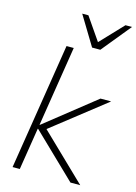

<svg xmlns="http://www.w3.org/2000/svg" viewBox="-137 -1007 767 1080"><g transform="rotate(15 246.5 -467.5)"><path d="M48 0 165 -736H207L133 -269H135L426 -500H488L158 -241V-274L442 0H385L131 -245H129L90 0ZM306 -765 203 -935H239L330 -803L455 -935H493L354 -765Z"/></g></svg>

Font: Mulish ExtraLight
Style: Italic
Weight: 200
Italic angle: -9°
Designer: Vernon Adams
Foundry: Vernon Adams
Version: Version 3.603